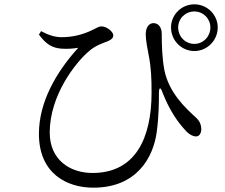

<svg xmlns="http://www.w3.org/2000/svg" viewBox="-20 -826 1040 888"><path d="M771 -699C771 -639 819 -590 879 -590C938 -590 987 -639 987 -699C987 -758 938 -806 879 -806C819 -806 771 -758 771 -699ZM804 -699C804 -740 837 -773 879 -773C920 -773 953 -740 953 -699C953 -657 920 -623 879 -623C837 -623 804 -657 804 -699ZM160 -666C195 -619 222 -605 263 -601C292 -599 319 -601 342 -605C241 -494 160 -355 160 -207C160 -24 288 42 412 42C613 42 690 -99 705 -217C715 -291 715 -356 715 -394C715 -424 723 -425 732 -397C764 -316 801 -263 835 -226C852 -206 871 -195 887 -195C903 -195 911 -212 911 -229C910 -259 896 -274 881 -287C838 -327 761 -397 740 -503C730 -556 728 -619 728 -670C728 -698 714 -719 690 -719C670 -719 654 -701 654 -667C654 -640 663 -595 668 -569C679 -513 681 -464 681 -398C681 -188 607 -26 408 -26C303 -26 210 -87 210 -213C210 -385 329 -536 390 -588C421 -616 455 -626 480 -636C498 -644 504 -652 504 -663C504 -678 475 -704 449 -704C436 -704 429 -697 398 -683C361 -666 316 -654 265 -654C232 -654 202 -665 170 -682Z"/></svg>

Font: Harano Aji Mincho K1
Style: Regular
Weight: 400
Foundry: Masamichi Hosoda
Version: HaranoAjiMinchoK1-Regular version 20230610;ttx 4.39.4